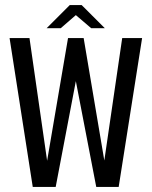

<svg xmlns="http://www.w3.org/2000/svg" viewBox="-20 -742 602 762"><path d="M110 0 18 -591H97L167 -104L250 -591H312L394 -105L465 -591H544L451 0H362L281 -420L201 0ZM165 -630 257 -722H304L396 -630H342L281 -682L221 -630Z"/></svg>

Font: Alumni Sans Medium
Style: Regular
Weight: 500
Designer: Robert E. Leuschke
Foundry: Robert E. Leuschke
Version: Version 1.018